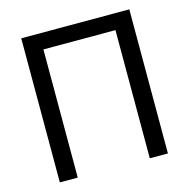

<svg xmlns="http://www.w3.org/2000/svg" viewBox="-104 -808 897 910"><g transform="rotate(-15 344.0 -353.5)"><path d="M609.4 0H520.5V-628.9H167V0H79.1V-707H609.4Z"/></g></svg>

Font: Pretendard GOV
Style: Regular
Weight: 400
Designer: Base glyphs from Inter by Rasmus Andersson; Hangeul glyphs from Noto Sans CJK(Source Han Sans) by Jang Soo-young and Kan
Foundry: Kil Hyung-jin
Version: Version 1.309